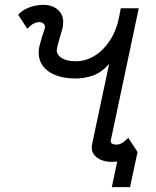

<svg xmlns="http://www.w3.org/2000/svg" viewBox="-20 -652 640 790"><path d="M440 118 465 0H433L439 -27H546L515 118ZM442 14Q399 14 375.5 -6.5Q352 -27 359 -59L429 -389Q396 -352 360.5 -340.5Q325 -329 291 -329Q238 -329 201 -346Q164 -363 148.5 -394Q133 -425 143 -465Q154 -507 159.5 -520.5Q165 -534 165 -541Q165 -550 158.5 -555.5Q152 -561 140 -561Q131 -561 119.5 -555.5Q108 -550 92 -534L55 -591Q69 -609 98 -620.5Q127 -632 158 -632Q195 -632 217.5 -612.5Q240 -593 240 -562Q240 -546 236.5 -533Q233 -520 227.5 -502.5Q222 -485 215 -455Q209 -431 230.5 -415.5Q252 -400 292 -400Q334 -400 371 -423.5Q408 -447 434.5 -489Q461 -531 471 -587L477 -618H551L436 -75Q434 -67 440 -62Q446 -57 460 -57Q470 -57 481 -63Q492 -69 508 -85L545 -28Q531 -10 502 2Q473 14 442 14Z"/></svg>

Font: Victor Mono
Style: Italic
Weight: 400
Italic angle: -12°
Monospace: yes
Designer: Rune Bjørnerås
Version: Version 1.561;gftools[0.9.30]